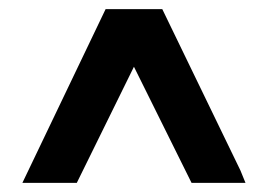

<svg xmlns="http://www.w3.org/2000/svg" viewBox="-20 -749 586 420"><path d="M506 -376 517 -349H399L273 -603L148 -349H29L211 -729H335Z"/></svg>

Font: SUIT ExtraBold
Style: Regular
Weight: 800
Designer: Sunn Youn; Korean Glyphs from Source Han Sans (Sandoll Communications; Soo-young Jang, Joo-yeon Kang)
Foundry: Sunn
Version: Version 1.008